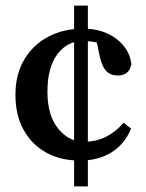

<svg xmlns="http://www.w3.org/2000/svg" viewBox="-20 -623 521 684"><path d="M293 41H244V-603H293ZM275 -477Q220 -477 184.5 -430Q149 -383 149 -296Q149 -212 187 -165Q225 -118 279 -118Q323 -118 359 -136.5Q395 -155 420 -186L447 -165Q425 -111 378.5 -81Q332 -51 264 -51Q196 -51 144.5 -79.5Q93 -108 64 -160.5Q35 -213 35 -285Q35 -358 66.5 -411Q98 -464 152.5 -492.5Q207 -521 276 -521Q346 -521 394 -485Q442 -449 448 -394Q440 -354 400 -354Q374 -354 358.5 -370Q343 -386 334 -428L321 -492L370 -455Q345 -467 322.5 -472Q300 -477 275 -477Z"/></svg>

Font: Lisu Bosa ExtraBold
Style: Regular
Weight: 800
Designer: David Morse, Annie Olsen, Victor Gaultney, Frank Grießhammer (Latin)
Foundry: SIL International
Version: Version 2.000